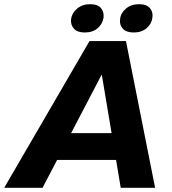

<svg xmlns="http://www.w3.org/2000/svg" viewBox="-58 -896 821 916"><path d="M-38 0 369 -700H543L682 0H518L428 -538H426L145 0ZM161 -133 187 -261H560L534 -133ZM346 -741Q311 -741 294.5 -759.5Q278 -778 281 -805Q285 -834 310 -855Q335 -876 372 -876Q408 -876 423.5 -857.5Q439 -839 436 -812Q432 -783 408.5 -762Q385 -741 346 -741ZM580 -741Q544 -741 527.5 -759.5Q511 -778 515 -805Q518 -834 543 -855Q568 -876 605 -876Q641 -876 657 -857.5Q673 -839 669 -812Q666 -783 642 -762Q618 -741 580 -741Z"/></svg>

Font: REM SemiBold
Style: Italic
Weight: 600
Italic angle: -11°
Designer: Octavio Pardo
Foundry: Ashler Design
Version: Version 1.005;gftools[0.9.28]